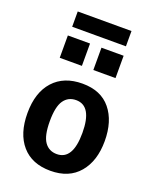

<svg xmlns="http://www.w3.org/2000/svg" viewBox="-161 -972 867 1074"><g transform="rotate(20 272.0 -435.0)"><path d="M272 10Q162 10 102 -59Q42 -128 42 -250Q42 -373 104 -441.5Q166 -510 276 -510Q386.5 -510 444.2 -439.2Q502 -368.5 502 -250Q502 -131.5 442.2 -60.8Q382.5 10 272 10ZM274 -90Q369 -90 369 -250Q369 -411 274 -411Q227 -411 201 -373.8Q175 -336.5 175 -250Q175 -164 201 -127Q227 -90 274 -90ZM306 -602V-735H438V-602ZM106 -602V-735H238V-602ZM112 -789V-880H432V-789Z"/></g></svg>

Font: Alatsi
Style: Regular
Weight: 400
Designer: Spyros Zevelakis, Eben Sorkin
Foundry: www.sorkintype.com
Version: Version 1.008; ttfautohint (v1.8.4.7-5d5b)